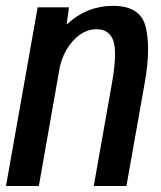

<svg xmlns="http://www.w3.org/2000/svg" viewBox="-39 -620 536 640"><path d="M-19 0 86.5 -595.5H191L183 -538Q185 -539.5 186.5 -541Q251 -600.5 338 -600.5Q429 -600.5 446.5 -530.8Q464 -461 444 -347.5L382.5 0H273.5L334.5 -344.5Q352 -445.5 338.8 -484Q325.5 -522.5 282.5 -522.5Q239.5 -522.5 204 -483.5Q172.5 -448.5 160.5 -397.5L90.5 0Z"/></svg>

Font: Anybody Medium
Style: Italic
Weight: 500
Italic angle: -10°
Designer: Tyler Finck
Foundry: Etcetera Type Company
Version: Version 1.010; ttfautohint (v1.8.3) -l 8 -r 50 -G 200 -x 14 